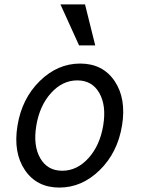

<svg xmlns="http://www.w3.org/2000/svg" viewBox="-20 -837 640 867"><path d="M430.5 -69Q350 10 248 10Q146 10 92.5 -69Q39 -148 59 -270Q79 -392 159.5 -471Q240 -550 342 -550Q444 -550 497.5 -471Q551 -392 531 -270Q511 -148 430.5 -69ZM161.5 -123Q194 -66 261 -66Q328 -66 379.5 -123Q431 -180 446 -270Q461 -360 428.5 -417Q396 -474 329 -474Q262 -474 210.5 -417Q159 -360 144 -270Q129 -180 161.5 -123ZM410 -632H337L253 -817H364Z"/></svg>

Font: CommitMono
Style: Italic
Weight: 400
Monospace: yes
Designer: Eigil Nikolajsen
Foundry: Eigil Nikolajsen
Version: Version 1.143